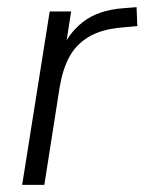

<svg xmlns="http://www.w3.org/2000/svg" viewBox="-20 -517 404 537"><path d="M42 0 119 -485H179L161 -370H150Q169 -422 212 -455.5Q255 -489 325 -494L362 -497L364 -444L320 -440Q263 -435 227.5 -413.5Q192 -392 173.5 -357Q155 -322 147 -274L104 0Z"/></svg>

Font: Nunito Sans 12pt ExtraLight 12pt Light
Style: Italic
Weight: 300
Italic angle: -9°
Version: Version 3.101;gftools[0.9.27]